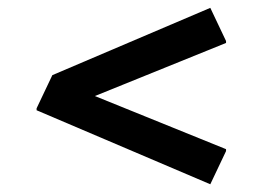

<svg xmlns="http://www.w3.org/2000/svg" viewBox="-20 -605 693 489"><path d="M73.2 -324.2V-329.1L113.3 -413.6L515.6 -585L555.7 -500.5V-495.6L221.7 -360.4L555.7 -225.1V-220.2L515.6 -135.7Z"/></svg>

Font: Nova Flat
Style: Book
Weight: 400
Version: Version 2.000